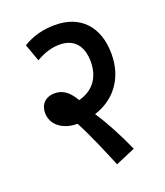

<svg xmlns="http://www.w3.org/2000/svg" viewBox="-122 -716 702 815"><g transform="rotate(-20 228.5 -309.0)"><path d="M356 -24C324 -95 291 -159 252 -218C344 -247 405 -324 405 -434C405 -562 332 -632 221 -632C166 -632 118 -619 76 -593L104 -515C140 -536 174 -547 211 -547C275 -547 311 -506 311 -434C311 -366 278 -315 209 -297C186 -337 159 -360 121 -360C78 -360 54 -333 54 -296C54 -238 106 -205 166 -205H168C204 -137 235 -62 267 14Z"/></g></svg>

Font: Noto Sans Devanagari Condensed Medium
Style: Regular
Weight: 500
Width: 3
Designer: Jelle Bosma - Monotype Design Team
Foundry: Monotype Imaging Inc.
Version: Version 2.004